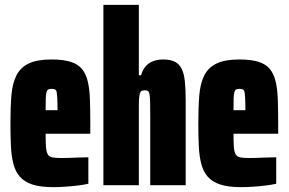

<svg xmlns="http://www.w3.org/2000/svg" viewBox="-20 -763 1189 791"><path d="M199 8Q146 8 113 -3Q80 -14 61.5 -35.5Q43 -57 35 -88.5Q27 -120 25 -161.5Q23 -203 23 -254Q23 -321 27 -370Q31 -419 47.5 -452Q64 -485 98.5 -501.5Q133 -518 192 -518Q240 -518 270.5 -508.5Q301 -499 317.5 -479Q334 -459 341.5 -428Q349 -397 350.5 -353.5Q352 -310 352 -254V-212H168Q168 -177 169.5 -157Q171 -137 177 -127Q183 -117 196 -114.5Q209 -112 234 -112Q245 -112 262.5 -112.5Q280 -113 302 -114Q324 -115 344 -115V-6Q327 -2 303 1Q279 4 252 6Q225 8 199 8ZM217 -294V-309Q217 -339 216 -357Q215 -375 213.5 -383.5Q212 -392 206.5 -394.5Q201 -397 192 -397Q184 -397 179 -394.5Q174 -392 171.5 -383Q169 -374 168.5 -356Q168 -338 168 -309H230Z M406 0V-743H552V-453H561Q569 -479 583 -493Q597 -507 615 -512.5Q633 -518 652 -518Q681 -518 699.5 -509Q718 -500 728 -480.5Q738 -461 741.5 -428.5Q745 -396 745 -349V0H599V-275Q599 -316 598.5 -339.5Q598 -363 596 -374Q594 -385 589.5 -388Q585 -391 576 -391Q567 -391 562 -387.5Q557 -384 554.5 -370.5Q552 -357 552 -329Q552 -301 552 -251V0Z M973 8Q920 8 887 -3Q854 -14 835.5 -35.5Q817 -57 809 -88.5Q801 -120 799 -161.5Q797 -203 797 -254Q797 -321 801 -370Q805 -419 821.5 -452Q838 -485 872.5 -501.5Q907 -518 966 -518Q1014 -518 1044.5 -508.5Q1075 -499 1091.5 -479Q1108 -459 1115.5 -428Q1123 -397 1124.5 -353.5Q1126 -310 1126 -254V-212H942Q942 -177 943.5 -157Q945 -137 951 -127Q957 -117 970 -114.5Q983 -112 1008 -112Q1019 -112 1036.5 -112.5Q1054 -113 1076 -114Q1098 -115 1118 -115V-6Q1101 -2 1077 1Q1053 4 1026 6Q999 8 973 8ZM991 -294V-309Q991 -339 990 -357Q989 -375 987.5 -383.5Q986 -392 980.5 -394.5Q975 -397 966 -397Q958 -397 953 -394.5Q948 -392 945.5 -383Q943 -374 942.5 -356Q942 -338 942 -309H1004Z"/></svg>

Font: Saira ExtraCondensed Black
Style: Regular
Weight: 900
Width: 2
Designer: Hector Gatti with collaboration of the Omnibus-Type team
Foundry: Omnibus-Type
Version: Version 1.101